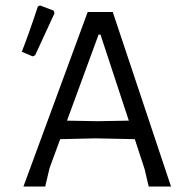

<svg xmlns="http://www.w3.org/2000/svg" viewBox="-20 -685 670 705"><path d="M119 -661 127 -665 177 -646 180 -636Q120 -507 109 -482L100 -478L60 -495Q84 -555 119 -661ZM394 -641 608 0H526L511 -64L475 -174L331 -177L201 -174L162 -68L146 0H66L302 -641ZM342 -558 226 -242 338 -240 453 -242 349 -558Z"/></svg>

Font: Alegreya Sans SC
Style: Regular
Weight: 400
Designer: Juan Pablo del Peral
Foundry: Huerta Tipografica
Version: Version 2.007